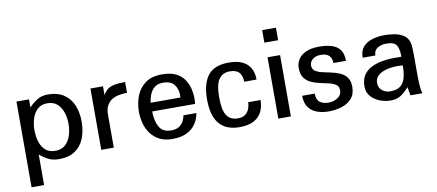

<svg xmlns="http://www.w3.org/2000/svg" viewBox="-71 -898 3049 1340"><g transform="rotate(-10 1454.0 -227.5)"><path d="M389.6 -218.8Q389.6 -176.8 377.4 -137.7Q365.2 -98.6 338.4 -73.7Q311.5 -48.8 267.6 -48.8Q224.6 -48.8 198.2 -71.3Q171.9 -93.8 159.7 -132.3Q147.5 -170.9 147.5 -217.8Q147.5 -257.8 159.2 -296.4Q170.9 -335 197.3 -360.4Q223.6 -385.7 268.6 -385.7Q311.5 -385.7 338.4 -361.3Q365.2 -336.9 377.4 -298.8Q389.6 -260.7 389.6 -218.8ZM482.4 -218.8Q482.4 -282.2 461.4 -333.5Q440.4 -384.8 396 -415Q351.6 -445.3 280.3 -445.3Q239.3 -445.3 208.5 -426.8Q177.7 -408.2 147.5 -377.9V-434.6H58.6V172.9H147.5V-43.9Q175.8 -19.5 207 -3.4Q238.3 12.7 282.2 12.7Q351.6 12.7 396 -17.1Q440.4 -46.9 461.4 -99.6Q482.4 -152.3 482.4 -218.8Z M829.1 -360.4V-437.5Q776.4 -437.5 746.6 -430.2Q716.8 -422.9 700.7 -408.7Q684.6 -394.5 671.9 -373V-434.6H583V0H671.9V-238.3Q671.9 -294.9 709.5 -327.6Q747.1 -360.4 829.1 -360.4Z M1190.4 -263.7H979.5Q982.4 -291 993.2 -319.3Q1003.9 -347.7 1026.4 -367.2Q1048.8 -386.7 1086.9 -386.7Q1143.6 -386.7 1167 -356Q1190.4 -325.2 1191.4 -282.2Q1191.4 -271.5 1190.4 -263.7ZM1281.2 -137.7H1189.5Q1186.5 -117.2 1175.8 -96.7Q1165 -76.2 1144 -62.5Q1123 -48.8 1087.9 -48.8Q1027.3 -48.8 1003.4 -92.8Q979.5 -136.7 979.5 -202.1H1283.2Q1286.1 -221.7 1286.1 -241.2Q1286.1 -271.5 1278.3 -306.6Q1270.5 -341.8 1250 -373.5Q1229.5 -405.3 1191.4 -425.3Q1153.3 -445.3 1091.8 -445.3Q1016.6 -445.3 972.2 -412.1Q927.7 -378.9 907.7 -326.2Q887.7 -273.4 887.7 -216.8Q887.7 -176.8 897.9 -136.2Q908.2 -95.7 931.6 -62.5Q955.1 -29.3 993.2 -8.8Q1031.2 11.7 1085.9 11.7Q1149.4 11.7 1190.4 -9.3Q1231.4 -30.3 1253.4 -64.5Q1275.4 -98.6 1281.2 -137.7Z M1562.5 11.7Q1371.1 11.7 1371.1 -215.8Q1371.1 -330.1 1416.5 -387.7Q1461.9 -445.3 1563.5 -445.3Q1649.4 -445.3 1692.4 -406.2Q1735.4 -367.2 1735.4 -294.9Q1713.9 -294.9 1691.9 -294.9Q1669.9 -294.9 1648.4 -294.9Q1647.5 -337.9 1627 -360.8Q1606.4 -383.8 1560.5 -383.8Q1511.7 -383.8 1484.4 -347.2Q1457 -310.5 1457 -216.8Q1457 -125 1482.9 -87.9Q1508.8 -50.8 1561.5 -50.8Q1596.7 -50.8 1615.7 -66.9Q1634.8 -83 1642.6 -106Q1650.4 -128.9 1650.4 -149.4Q1672.9 -149.4 1694.8 -149.4Q1716.8 -149.4 1738.3 -149.4Q1738.3 -105.5 1721.2 -68.8Q1704.1 -32.2 1665.5 -10.3Q1627 11.7 1562.5 11.7Z M1926.8 0V-434.6H1837.9V0ZM1931.6 -539.1V-627.9H1834V-539.1Z M2384.8 -128.9Q2384.8 -171.9 2366.2 -196.3Q2347.7 -220.7 2318.4 -233.4Q2289.1 -246.1 2255.9 -252.9Q2222.7 -259.8 2193.4 -266.6Q2164.1 -273.4 2145.5 -286.6Q2127 -299.8 2127 -325.2Q2127 -351.6 2148.9 -369.1Q2170.9 -386.7 2203.1 -386.7Q2237.3 -386.7 2254.4 -376Q2271.5 -365.2 2277.8 -349.1Q2284.2 -333 2284.2 -315.4H2373Q2373 -366.2 2351.6 -394.5Q2330.1 -422.9 2292.5 -434.1Q2254.9 -445.3 2206.1 -445.3Q2145.5 -445.3 2108.9 -427.7Q2072.3 -410.2 2055.7 -382.3Q2039.1 -354.5 2039.1 -324.2Q2039.1 -278.3 2057.6 -252.9Q2076.2 -227.5 2105.5 -214.4Q2134.8 -201.2 2167.5 -194.3Q2200.2 -187.5 2229.5 -180.7Q2258.8 -173.8 2277.8 -160.6Q2296.9 -147.5 2296.9 -121.1Q2296.9 -85.9 2267.6 -67.4Q2238.3 -48.8 2205.1 -48.8Q2166 -48.8 2142.1 -66.4Q2118.2 -84 2118.2 -127.9H2029.3Q2029.3 -77.1 2051.3 -46.4Q2073.2 -15.6 2110.8 -2Q2148.4 11.7 2194.3 11.7Q2241.2 11.7 2284.7 -1.5Q2328.1 -14.6 2356.4 -45.4Q2384.8 -76.2 2384.8 -128.9Z M2757.8 -214.8Q2757.8 -170.9 2749.5 -133.8Q2741.2 -96.7 2716.3 -74.2Q2691.4 -51.8 2640.6 -51.8Q2607.4 -51.8 2583.5 -71.8Q2559.6 -91.8 2559.6 -125Q2559.6 -152.3 2574.7 -169.9Q2589.8 -187.5 2613.8 -197.8Q2637.7 -208 2664.6 -212.4Q2691.4 -216.8 2714.8 -216.8Q2724.6 -216.8 2737.3 -216.3Q2750 -215.8 2757.8 -214.8ZM2859.4 0Q2851.6 -20.5 2849.1 -58.6Q2846.7 -96.7 2846.7 -130.9V-261.7Q2846.7 -292 2845.2 -322.8Q2843.8 -353.5 2837.9 -369.1Q2826.2 -401.4 2797.4 -418Q2768.6 -434.6 2733.9 -439.9Q2699.2 -445.3 2668.9 -445.3Q2622.1 -445.3 2581.5 -433.1Q2541 -420.9 2516.1 -393.1Q2491.2 -365.2 2491.2 -316.4H2581.1Q2582 -353.5 2608.9 -369.1Q2635.7 -384.8 2669.9 -384.8Q2726.6 -384.8 2742.7 -357.9Q2758.8 -331.1 2758.8 -276.4H2698.2Q2660.2 -276.4 2620.1 -269Q2580.1 -261.7 2545.4 -244.6Q2510.7 -227.5 2489.7 -196.3Q2468.8 -165 2468.8 -116.2Q2468.8 -74.2 2493.7 -45.9Q2518.6 -17.6 2556.2 -2.9Q2593.8 11.7 2631.8 11.7Q2673.8 11.7 2702.1 -5.4Q2730.5 -22.5 2763.7 -59.6Q2765.6 -44.9 2768.6 -29.8Q2771.5 -14.6 2774.4 0Z"/></g></svg>

Font: Namkio Khamti Book
Style: Regular
Weight: 500
Designer: Debbi Hosken
Foundry: SIL International
Version: Version 3.917